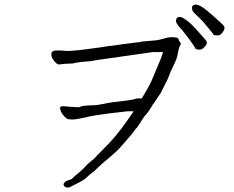

<svg xmlns="http://www.w3.org/2000/svg" viewBox="-20 -841 1040 852"><path d="M896 -727Q877 -751 862 -764Q849 -776 841.5 -784Q834 -792 833 -798Q831 -805 833 -812Q835 -817 840 -819Q845 -822 852 -820Q861 -819 872 -813Q885 -805 895 -797Q910 -785 929 -768Q974 -728 975.5 -723Q977 -718 975.5 -712Q974 -706 968 -698Q962 -690 957 -686.5Q952 -683 942 -684Q930 -684 928 -687Q928 -689 896 -727ZM819 -668Q792 -703 788 -708Q775 -721 769 -730Q763 -738 761 -745Q760 -751 763 -758Q765 -763 771 -765Q776 -767 783 -765Q791 -763 802 -755Q814 -747 824 -738Q838 -725 855 -706Q895 -662 897 -657Q899 -652 897 -646Q895 -640 888 -633Q881 -626 876 -623Q871 -620 859.5 -621Q848 -622 847 -626Q844 -634 819 -668ZM224 -566Q217 -574 212 -583Q206 -594 209 -608Q210 -611 219 -616Q221 -617 243 -617Q259 -617 262 -616H263Q281 -612 359 -622Q430 -631 459 -636Q488 -639 526 -645Q538 -646 589 -653L610 -655L602 -656Q623 -658 672 -662Q688 -664 708 -670Q726 -676 741 -676Q754 -676 764 -674Q771 -672 773 -665Q774 -664 776 -657H777Q784 -647 783 -646Q774 -635 769 -603Q765 -579 753 -557Q736 -522 726 -495Q720 -480 719 -478H718Q714 -470 701 -444Q695 -429 691 -426V-425Q684 -415 676 -403V-402Q667 -388 657 -376V-375Q649 -361 644 -354Q637 -343 629 -334Q621 -326 614 -315Q591 -278 588 -275Q585 -272 581 -268Q571 -251 519 -193Q504 -175 483 -157Q423 -107 408 -91Q401 -83 387 -73Q373 -62 367 -56Q354 -43 330 -31Q296 -13 291 -11Q280 -7 272 -10Q264 -13 262 -22Q261 -26 268 -33Q274 -39 286 -42Q296 -44 302 -50Q309 -58 322 -68Q338 -81 353 -96Q364 -109 377 -120Q389 -130 400 -139V-140Q410 -149 411 -152Q412 -153 419 -159Q429 -170 439 -180Q494 -232 548 -311L573 -347Q552 -348 545 -347Q532 -346 466 -338Q393 -328 386 -326Q324 -312 310 -311Q291 -310 280 -313Q274 -315 264 -326Q255 -336 250 -347Q245 -359 247 -365Q249 -369 260 -370Q264 -370 292 -367Q331 -364 334 -366Q342 -373 397 -374Q416 -375 428 -378Q463 -385 484 -388Q517 -392 544 -395Q570 -398 586 -404Q599 -405 609 -404Q641 -457 651 -479Q691 -573 693 -579Q704 -607 702 -609Q701 -611 686 -610H673Q660 -610 659 -610L407 -574Q389 -571 388 -570Q326 -566 306 -560Q304 -559 295 -559Q264 -558 251 -556Q239 -554 235 -556Q231 -559 224 -566Z"/></svg>

Font: ToneOZ-Tsuipita-TC
Style: Tsuipita-TC
Weight: 400
Designer: :Jeffrey Xuan (Chih-Lin Hsuan)  :
Foundry: jeffreyx@gmail.com, cjkFonts.io
Version: Version 0.24071